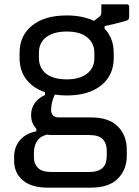

<svg xmlns="http://www.w3.org/2000/svg" viewBox="-20 -613 640 883"><path d="M287 -542Q360 -542 412 -517L439 -538Q446 -544 446 -555V-593H563Q574 -593 574 -582V-536Q574 -527 570.5 -523Q567 -519 553.5 -515.5Q540 -512 510 -504L461 -493V-481Q503 -437 503 -370V-346Q503 -267 445.5 -220.5Q388 -174 287 -174Q258 -174 232 -178Q215 -141 215 -108Q215 -73 251 -73H398Q481 -73 522 -31.5Q563 10 563 75V104Q563 167 522 208.5Q481 250 398 250H201Q124 250 84.5 216Q45 182 45 126V109Q45 63 72 31.5Q99 0 147 -9V-21Q123 -46 123 -84Q123 -115 140 -139Q157 -163 187 -176V-189Q131 -208 100.5 -248.5Q70 -289 70 -346V-370Q70 -449 127.5 -495.5Q185 -542 287 -542ZM287 -468Q227 -468 193 -442.5Q159 -417 159 -370V-346Q159 -308 184 -281Q217 -248 287 -248Q346 -248 380 -274Q414 -300 414 -346V-370Q414 -409 388 -435Q355 -468 287 -468ZM217 178H390Q433 178 453 158Q463 148 467 133.5Q471 119 471 103V80Q471 47 453 27.5Q435 8 390 8H218Q206 8 196 6Q162 15 149 38Q136 61 136 88V112Q136 140 154.5 159Q173 178 217 178Z"/></svg>

Font: Recursive Mn Lnr St
Style: Regular
Weight: 400
Monospace: yes
Version: Version 1.079;hotconv 1.0.112;makeotfexe 2.5.65598; ttfautoh